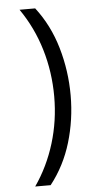

<svg xmlns="http://www.w3.org/2000/svg" viewBox="-61 -830 542 1003"><g transform="rotate(-5 209.5 -328.5)"><path d="M82 135Q150 37 186 -80.5Q222 -198 222 -325Q222 -453 186.5 -572Q151 -691 81 -792H163Q237 -696 272.5 -574Q308 -452 308 -324Q308 -196 272.5 -77.5Q237 41 163 135Z"/></g></svg>

Font: hexsinhala15
Style: Book
Weight: 400
Designer: Jelle Bosma - Monotype Design Team
Foundry: Monotype Imaging Inc.
Version: Version 2.003